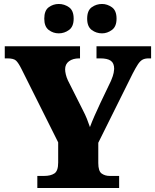

<svg xmlns="http://www.w3.org/2000/svg" viewBox="-20 -947 783 967"><path d="M168 0V-61H203Q235 -61 254 -73.5Q273 -86 273 -128V-230L88 -600Q73 -630 61 -641.5Q49 -653 17 -653H4V-714H383V-653H379Q347 -653 327.5 -638.5Q308 -624 308 -598Q308 -587 311.5 -572Q315 -557 322 -542L396 -395Q410 -368 417.5 -349Q425 -330 433 -307Q443 -334 456.5 -364.5Q470 -395 485 -427L539 -540Q550 -566 552.5 -580.5Q555 -595 555 -600Q555 -629 538 -641Q521 -653 485 -653H466V-714H741V-653H729Q710 -653 698 -646.5Q686 -640 675 -623.5Q664 -607 648 -576L475 -228V-126Q475 -85 492 -73Q509 -61 532 -61H580V0ZM494 -779Q465 -779 442 -796Q419 -813 419 -853Q419 -894 442 -910.5Q465 -927 494 -927Q520 -927 543.5 -910.5Q567 -894 567 -853Q567 -813 543.5 -796Q520 -779 494 -779ZM276 -779Q248 -779 225.5 -796Q203 -813 203 -853Q203 -894 225.5 -910.5Q248 -927 276 -927Q304 -927 327.5 -910.5Q351 -894 351 -853Q351 -813 327.5 -796Q304 -779 276 -779Z"/></svg>

Font: Noto Serif Tamil Black
Style: Regular
Weight: 900
Designer: Indian Type Foundry, Tom Grace, and the Monotype Design Team
Foundry: Monotype Imaging Inc.
Version: Version 2.004; ttfautohint (v1.8.4.7-5d5b)